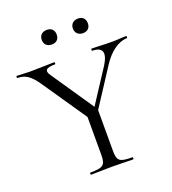

<svg xmlns="http://www.w3.org/2000/svg" viewBox="-148 -907 907 1014"><g transform="rotate(-20 306.0 -399.5)"><path d="M451 -518 329 -331 168 -568C146 -599 158 -613 210 -613C213 -613 213 -625 210 -625C176 -625 124 -622 70 -622C48 -622 23 -625 -1 -625C-5 -625 -5 -613 -1 -613C43 -613 72 -593 110 -536L276 -293V-81C276 -23 263 -12 190 -12C186 -12 186 0 190 0C222 0 263 -2 308 -2C354 -2 394 0 426 0C430 0 430 -12 426 -12C352 -12 341 -23 341 -81V-308L475 -514C514 -575 566 -613 614 -613C617 -613 617 -625 614 -625C584 -625 569 -622 536 -622C482 -622 456 -625 419 -625C416 -625 416 -613 419 -613C479 -613 489 -579 451 -518ZM231 -717C256 -717 272 -732 272 -758C272 -783 257 -799 231 -799C205 -799 188 -784 188 -758C188 -733 204 -717 231 -717ZM406 -717C431 -717 447 -732 447 -758C447 -783 432 -799 406 -799C381 -799 363 -784 363 -758C363 -733 380 -717 406 -717Z"/></g></svg>

Font: Cormorant Garamond
Style: Regular
Weight: 400
Designer: Christian Thalmann (Catharsis Fonts)
Foundry: Catharsis Fonts
Version: Version 4.002;Glyphs 3.4 (3410)